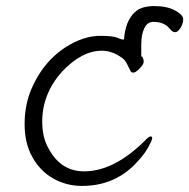

<svg xmlns="http://www.w3.org/2000/svg" viewBox="-20 -599 623 632"><path d="M388 -469Q393 -531 424 -559Q445 -579 487.5 -579Q530 -579 556.5 -564.5Q583 -550 583 -535.5Q583 -521 574 -507Q565 -493 556.5 -493Q548 -493 539 -504Q521 -527 485 -527Q465 -527 455 -506Q445 -485 445 -453V-413H448Q453 -404 453 -395.5Q453 -387 439.5 -373.5Q426 -360 419.5 -360Q413 -360 411 -363Q404 -377 397 -390.5Q390 -404 378 -411Q348 -432 315 -432Q249 -432 184 -363Q119 -290 119 -199Q119 -146 140 -110Q180 -35 257 -35Q355 -35 457 -136Q470 -150 475.5 -150Q481 -150 481 -144Q481 -138 467.5 -113.5Q454 -89 425 -59Q355 13 250 13Q199 13 156 -11Q113 -35 87 -81Q61 -127 61 -190Q61 -253 83 -305Q128 -411 223 -459Q268 -481 309.5 -481Q351 -481 365.5 -475Q380 -469 383 -469ZM539 -504Z"/></svg>

Font: ToneOZ-Pinyin-WenKai-Light
Style: Light
Weight: 300
Designer: Fontworks Inc.
Foundry: ToneOZ
Version: Version 0.240331